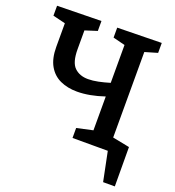

<svg xmlns="http://www.w3.org/2000/svg" viewBox="-155 -823 1023 1125"><g transform="rotate(20 356.0 -260.0)"><path d="M660 -62V0H359V-62L459 -84V-295Q367 -264 290 -264Q231 -264 185 -285Q139 -306 113 -351.5Q87 -397 87 -469V-616L9 -635V-697L284 -702V-640L209 -616V-499Q209 -417 241 -386Q273 -355 326 -355Q355 -355 389 -362Q423 -369 459 -380V-616L384 -635V-697L660 -702V-640L582 -617V-83ZM511 -98 688 -63 689 182H616L579 0H511Z"/></g></svg>

Font: Bitter SemiBold
Style: Regular
Weight: 600
Designer: Sol Matas, and Bitter project Authors
Foundry: Sol Matas
Version: Version 2.001